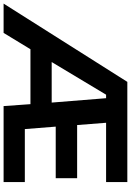

<svg xmlns="http://www.w3.org/2000/svg" viewBox="123 -900 745 1094"><g transform="rotate(90 496.0 -352.5)"><path d="M-31 0 415 -705H986V-584H648L661 -419H964V-297H670L684 -121H986V0H553L542 -153H229L136 0ZM488 -584 302 -274H533L508 -584Z"/></g></svg>

Font: Mulish ExtraBold
Style: Regular
Weight: 800
Designer: Vernon Adams
Foundry: Vernon Adams
Version: Version 3.603; ttfautohint (v1.8.3)